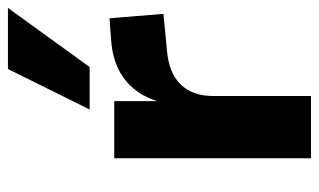

<svg xmlns="http://www.w3.org/2000/svg" viewBox="-180 -624 804 484"><g transform="rotate(-90 222.0 -382.0)"><path d="M65 0V-496H209V-373H205Q219 -432 259.5 -466Q300 -500 365 -504L418 -508L429 -372L336 -363Q279 -358 250.5 -328Q222 -298 222 -247V0ZM188 -558 290 -764H444L295 -558Z"/></g></svg>

Font: Nunito Sans 10pt ExtraBold
Style: Regular
Weight: 800
Designer: Vernon Adams
Foundry: Vernon Adams
Version: Version 3.101;gftools[0.9.27]